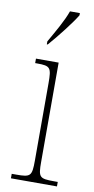

<svg xmlns="http://www.w3.org/2000/svg" viewBox="-88 -804 413 842"><g transform="rotate(10 118.5 -383.0)"><path d="M78 -619V-606H82C121 -650 176 -721 197 -756V-766H153C137 -721 108 -672 78 -619ZM25 0H230V-20H213C148 -20 143 -25 143 -95V-536H42V-516H51C110 -516 115 -509 115 -439V-95C115 -25 109 -20 45 -20H25Z"/></g></svg>

Font: Noto Serif Devanagari Condensed Thin
Style: Regular
Weight: 100
Width: 3
Designer: Universal Thirst, Indian Type Foundry and the Monotype Design Team
Foundry: Monotype Imaging Inc.
Version: Version 2.004